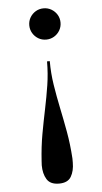

<svg xmlns="http://www.w3.org/2000/svg" viewBox="-54 -565 445 838"><g transform="rotate(-5 168.0 -146.0)"><path d="M170.5 238Q132 238 117 213.2Q102 188.5 102 152Q102 147.5 102.5 143Q103 138.5 103 133.5Q107 70.5 117 15.2Q127 -40 137.8 -91.5Q148.5 -143 156.5 -193.8Q164.5 -244.5 164.5 -298H176.5Q176.5 -244.5 184.5 -193.8Q192.5 -143 203.2 -91.5Q214 -40 224 15.2Q234 70.5 238 133.5Q238 138.5 238 143Q238 147.5 238 152Q238 188.5 223.5 213.2Q209 238 170.5 238ZM169.5 -393Q150.5 -393 135 -402.2Q119.5 -411.5 110.2 -427.2Q101 -443 101 -461.5Q101 -480.5 110.2 -496Q119.5 -511.5 135 -520.8Q150.5 -530 169.5 -530Q188 -530 203.8 -520.8Q219.5 -511.5 228.8 -496Q238 -480.5 238 -461.5Q238 -443 228.8 -427.2Q219.5 -411.5 203.8 -402.2Q188 -393 169.5 -393Z"/></g></svg>

Font: Bodoni Moda 18pt Medium
Style: Regular
Weight: 500
Designer: Owen Earl
Foundry: indestructible type
Version: Version 2.004